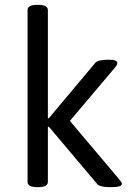

<svg xmlns="http://www.w3.org/2000/svg" viewBox="-20 -772 561 794"><path d="M484 -12Q484 2 440 2H436Q393 2 382 -11L182 -248H178V-20Q178 2 138 2H134Q94 2 94 -20V-730Q94 -752 134 -752H138Q178 -752 178 -730V-283H182L373 -511Q384 -525 426 -525H430Q465 -525 465 -512Q465 -503 455 -492L269 -272L475 -28Q484 -18 484 -12Z"/></svg>

Font: mmAsap
Style: Regular
Weight: 400
Designer: Pablo Cosgaya
Foundry: Omnibus-Type
Version: Version 1.001